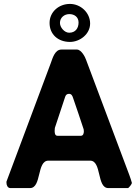

<svg xmlns="http://www.w3.org/2000/svg" viewBox="-20 -960 712 980"><path d="M13 -27C13 -15 19 0 33 0H133C193 0 167 -140 227 -140H440C500 -140 473 0 533 0H633C637 0 654 -21 653 -27C653 -29 644 -57 640 -67C607 -155 453 -565 420 -653C415 -669 395 -707 373 -707H293C260 -707 248 -662 240 -640C206 -549 47 -124 13 -33ZM259 -293C259 -296 260 -306 260 -307L313 -467C317 -478 324 -481 333 -481C345 -481 350 -470 353 -460C362 -436 399 -324 407 -300C407 -299 408 -292 408 -290C408 -282 406 -267 393 -267H273C259 -267 259 -285 259 -293ZM233 -843C233 -784 277 -746 337 -746C388 -746 440 -786 440 -840C440 -895 392 -940 337 -940C280 -940 233 -899 233 -843ZM286 -843C286 -870 308 -888 334 -888C360 -888 381 -873 381 -845C381 -816 365 -793 333 -793C309 -793 286 -820 286 -843Z"/></svg>

Font: Asimov Print
Style: C
Weight: 500
Designer: Google
Version: Version 2.000980: 2014